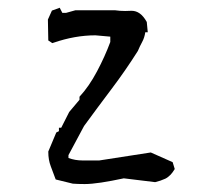

<svg xmlns="http://www.w3.org/2000/svg" viewBox="-20 -475 543 493"><path d="M301.3 -446.8 317.9 -447.3Q340.8 -447.3 356.4 -419.4L356.9 -418.5L359.4 -392.1H353Q351.1 -378.4 345 -367.2Q338.9 -356 334 -344.2Q302.2 -293.9 266.1 -246.1Q230 -198.2 195.8 -151.4L155.8 -76.7V-69.3Q172.9 -63 191.4 -63H234.9L367.2 -83.5L423.3 -58.6L428.7 -41Q422.4 -30.8 418 -26.4Q410.6 -19 404.3 -16.1Q392.6 -10.7 378.4 -7.3L297.9 -17.1Q266.1 -10.3 240.2 -6.3Q214.4 -2.4 197.5 -2.4Q180.7 -2.4 167 -3.4L123 -14.2L110.4 -47.9Q104 -64.5 104 -85V-85.9L124.5 -134.8L131.3 -138.2V-147H137.2L157.7 -187.5L184.1 -218.8V-226.6Q208.5 -252.9 229 -291.5Q249.5 -330.1 263.2 -367.2V-380.9L225.1 -384.3Q172.4 -384.3 117.2 -365.2L114.3 -364.3L104 -371.1L103 -424.8L113.3 -447.8L133.3 -455.1L140.1 -441.9H149.4L173.8 -448.7H274.9Q287.6 -446.8 301.3 -446.8Z"/></svg>

Font: Bakudai
Style: Medium
Weight: 500
Version: Version 1.48